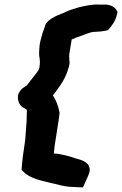

<svg xmlns="http://www.w3.org/2000/svg" viewBox="-20 -747 533 838"><path d="M61 -338C54 -323 59 -291 79 -279L80 -278C85 -276 89 -273 97 -268C97 -264 98 -259 97 -256L96 -216L90 -136L84 -94C81 -75 78 -54 76 -29L74 -6L80 0C111 34 162 41 204 52L230 58C255 65 278 69 301 69L342 71L351 51C369 11 377 -3 368 -22V-23C354 -49 317 -52 306 -57H305L304 -58C289 -63 247 -76 215 -77L218 -107L236 -223L240 -252V-256C234 -285 225 -309 211 -331C232 -358 261 -394 276 -440V-441C279 -450 283 -461 284 -475V-477L283 -478C282 -495 281 -506 284 -521L293 -575C297 -576 303 -578 312 -583C340 -591 375 -609 393 -608H395L423 -610L451 -615C468 -634 485 -656 491 -686L493 -695L489 -702C480 -718 461 -726 442 -727H413C383 -729 350 -721 328 -716H327C305 -710 284 -703 264 -694V-693H263C243 -684 215 -677 189 -654L188 -652C177 -643 176 -632 173 -622L166 -604L156 -567L153 -551C152 -537 150 -521 151 -506V-504C155 -483 155 -473 152 -452L148 -441C143 -431 115 -399 97 -374C88 -367 71 -362 61 -338Z"/></svg>

Font: Vapor
Style: BlkObl
Weight: 900
Foundry: Cannot Into Space Fonts
Version: Version 0.179